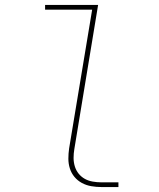

<svg xmlns="http://www.w3.org/2000/svg" viewBox="-20 -755 640 775"><path d="M389 0Q369 0 348.5 -3.5Q328 -7 310.5 -16.5Q293 -26 280.5 -41Q268 -56 262 -75Q256 -94 256 -114.5Q256 -135 259 -156L352 -716H162V-735H376L280 -153Q277 -135 277 -117.5Q277 -100 282 -83.5Q287 -67 297.5 -54Q308 -41 322.5 -33Q337 -25 354.5 -22Q372 -19 389 -19H458V0Z"/></svg>

Font: Iosevka Curly Slab ThExObl
Style: Regular
Weight: 100
Width: 7
Italic angle: -9°
Monospace: yes
Designer: Belleve Invis
Foundry: Belleve Invis
Version: Version 11.1.0; ttfautohint (v1.8.3)